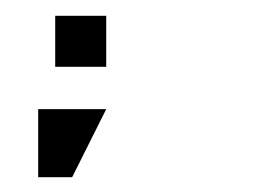

<svg xmlns="http://www.w3.org/2000/svg" viewBox="-20 -141 332 248"><path d="M29.3 87.9V0H117.2L73.2 87.9ZM117.2 -120.6V-54.7H51.3V-120.6Z"/></svg>

Font: Aeronef
Style: Regular
Weight: 400
Designer: Peter Wiegel - CAT-Fonts Germany
Foundry: CAT-Fonts, Peter Wiegel
Version: Version 0.002